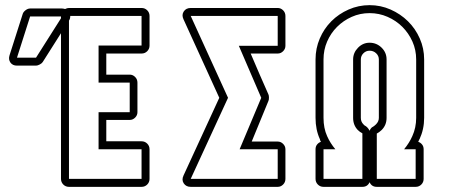

<svg xmlns="http://www.w3.org/2000/svg" viewBox="-20 -726 1744 746"><path d="M68 -671Q70 -679 79 -686Q88 -693 97 -693H221Q225 -693 233 -691Q241 -695 248 -695H530Q543 -695 552 -686Q561 -677 561 -664V-549Q561 -536 552 -527Q543 -518 530 -518H393V-436H484Q496 -436 505 -427Q514 -418 514 -405V-290Q514 -278 505 -269Q496 -260 484 -260H393V-177H530Q543 -177 552 -168Q561 -159 561 -146V-31Q561 -18 552 -9Q543 0 530 0H248Q235 0 226 -9Q217 -18 217 -31V-597L146 -485Q143 -480 134.5 -475.5Q126 -471 120 -471H46Q29 -471 20.5 -483Q12 -495 17 -511ZM530 -31V-146H363V-290H484V-405H363V-549H530V-664H253Q253 -653 248 -646V-31ZM46 -502H120L217 -655V-662H97Z M832 -346 693 -651Q685 -668 694 -681.5Q703 -695 721 -695H1059Q1071 -695 1080 -686Q1089 -677 1089 -664V-548Q1089 -536 1080 -527Q1071 -518 1059 -518H954Q971 -477 988.5 -437.5Q1006 -398 1023 -359Q1025 -355 1025 -346.5Q1025 -338 1023 -334L958 -176H1059Q1071 -176 1080 -167Q1089 -158 1089 -146V-31Q1089 -18 1080 -9Q1071 0 1059 0H721Q703 0 694 -13.5Q685 -27 693 -44ZM721 -31H1059V-146H911L995 -346L908 -548H1059V-664H721L866 -346Z M1444 0Q1424 0 1416 -18Q1408 0 1388 0H1237Q1224 0 1215 -9Q1206 -18 1206 -31V-146Q1206 -157 1212 -164.5Q1218 -172 1227 -175Q1223 -181 1223 -185Q1206 -222 1206 -268V-495Q1206 -538 1222.5 -576.5Q1239 -615 1267.5 -643.5Q1296 -672 1334.5 -689Q1373 -706 1416 -706Q1459 -706 1497.5 -689Q1536 -672 1565 -643.5Q1594 -615 1611 -576.5Q1628 -538 1628 -495V-268Q1628 -224 1610 -185V-186L1605 -175Q1614 -172 1620 -164.5Q1626 -157 1626 -146V-31Q1626 -18 1617 -9Q1608 0 1595 0ZM1444 -31H1595V-146H1550Q1570 -170 1582 -197Q1597 -230 1597 -268V-495Q1597 -532 1582.5 -564.5Q1568 -597 1543.5 -621.5Q1519 -646 1486 -660.5Q1453 -675 1416 -675Q1379 -675 1346.5 -660.5Q1314 -646 1289.5 -621.5Q1265 -597 1251 -564.5Q1237 -532 1237 -495V-268Q1237 -228 1251 -197Q1263 -170 1283 -146H1237V-31H1388V-208Q1378 -213 1370 -221Q1352 -240 1352 -268V-495Q1352 -521 1371 -540.5Q1390 -560 1416 -560Q1443 -560 1462.5 -541Q1482 -522 1482 -495V-268Q1482 -240 1463 -221Q1456 -214 1444 -207ZM1401 -236Q1410 -230 1416 -218Q1418 -223 1421.5 -227.5Q1425 -232 1430 -234Q1436 -238 1441 -243Q1452 -254 1452 -268V-495Q1452 -509 1441.5 -519Q1431 -529 1416 -529Q1402 -529 1392 -519Q1382 -509 1382 -495V-268Q1382 -253 1392 -243Q1396 -238 1401 -236Z"/></svg>

Font: Lichte PostBus
Style: Regular
Weight: 400
Designer: Peter Wiegel
Version: Version 1.001